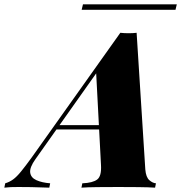

<svg xmlns="http://www.w3.org/2000/svg" viewBox="-116 -864 834 884"><path d="M47 -131Q20 -93 23 -69.5Q26 -46 51.5 -34.5Q77 -23 115 -20L111 0Q59 -2 28 -2.5Q-3 -3 -31 -3Q-52 -3 -66 -2.5Q-80 -2 -96 0L-92 -20Q-72 -26 -55.5 -38Q-39 -50 -19 -74.5Q1 -99 30 -139L438 -713Q456 -711 476.5 -711Q497 -711 513 -713L553 -84Q556 -48 571.5 -34.5Q587 -21 602 -20L598 0Q569 -2 520 -2.5Q471 -3 429 -3Q378 -3 332 -2.5Q286 -2 259 0L263 -20Q311 -22 331.5 -37.5Q352 -53 349 -104L326 -542L379 -600ZM149 -288H441L433 -268H131ZM698 -844 692 -819H260L266 -844Z"/></svg>

Font: Playfair Display Black
Style: Italic
Weight: 900
Italic angle: -14°
Designer: Claus Eggers Sørensen
Foundry: Claus Eggers Sørensen
Version: Version 1.203